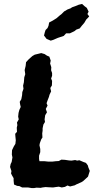

<svg xmlns="http://www.w3.org/2000/svg" viewBox="-20 -943 511 973"><path d="M180 -126H206L225 -124H245L262 -126L278 -127L291 -134L309 -133L329 -130L342 -129L361 -132L371 -129L382 -131L403 -122L416 -117L425 -105L428 -94L435 -77L426 -48L411 -34L401 -25L393 -20L366 -8L359 -4L335 2L322 -3L309 4L293 7L278 3L262 5L249 7L227 6L211 5L195 7L186 9L165 8L153 10H140L122 7H92L78 0L67 -1L51 -8L49 -28V-40L41 -54L36 -64L38 -76L31 -97L34 -112L39 -122L43 -145L40 -160L41 -182L50 -201L58 -214L60 -232L58 -252L57 -265L66 -275L65 -296L68 -309L66 -322L75 -338L72 -352L74 -371L78 -386L85 -401L82 -414L80 -427L88 -440L92 -461L93 -476L99 -493L97 -509L101 -526L102 -539L103 -551L108 -567L105 -588L110 -609L112 -628L126 -643L144 -659L156 -666L189 -674L206 -669L218 -661L230 -656L237 -636L234 -621L237 -612L240 -602L239 -587L244 -573V-559L239 -545L244 -533L243 -510L235 -497L239 -480L231 -463L228 -452L221 -434L216 -420L221 -408L212 -391L218 -374L209 -359L206 -338L208 -325L200 -312L196 -293V-281L194 -267L195 -246L189 -237L182 -218L180 -207L184 -188V-172L178 -154V-137ZM237 -737 216 -746 203 -763 207 -779 211 -791 221 -801 226 -813 229 -829 248 -839 267 -851 283 -865 291 -871 305 -885 322 -895 338 -901 345 -906 362 -912 379 -919 396 -923 408 -912 420 -903 429 -884 423 -872 432 -860 425 -852 417 -844 407 -827 394 -812 384 -799 367 -793 357 -785 334 -774H315L303 -761L273 -751L250 -741Z"/></svg>

Font: Winky Rough SemiBold
Style: Italic
Weight: 600
Italic angle: -8.97852°
Designer: Simon Atzbach
Foundry: typofactur
Version: Version 1.206; ttfautohint (v1.8.4.7-5d5b)